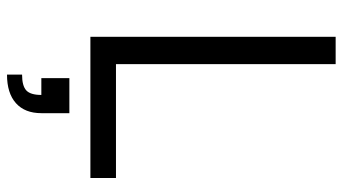

<svg xmlns="http://www.w3.org/2000/svg" viewBox="-235 -505 978 548"><g transform="rotate(90 254.0 -231.0)"><path d="M85 -700H163V-73H488V0H85ZM251 140H303Q303 187 274.5 212.5Q246 238 193 238V195Q225 195 238 183Q251 171 251 140ZM203 60H303V140H203Z"/></g></svg>

Font: Uncut Sans Variable
Style: Regular
Weight: 400
Designer: Kasper Nordkvist
Foundry: UNCUT.wtf
Version: Version 1.304;Glyphs 3.2 (3246)